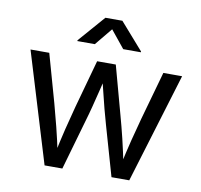

<svg xmlns="http://www.w3.org/2000/svg" viewBox="-83 -843 972 930"><g transform="rotate(10 403.5 -377.5)"><path d="M195.3 0 30.8 -541H123L189.5 -304.7Q203.1 -254.9 218.5 -194.3Q233.9 -133.8 249 -60.1H234.4Q249 -130.9 263.9 -191.7Q278.8 -252.4 293 -304.7L358.4 -541H450.2L514.6 -304.7Q528.8 -253.9 543.5 -193.4Q558.1 -132.8 572.8 -60.1H557.6Q572.8 -131.8 588.1 -192.4Q603.5 -252.9 617.7 -304.7L684.1 -541H776.4L611.8 0H524.4L454.1 -245.1Q443.4 -282.2 433.3 -320.8Q423.3 -359.4 413.6 -399.7Q403.8 -439.9 393.6 -481H413.6Q403.8 -439.9 393.8 -399.7Q383.8 -359.4 373.8 -320.3Q363.8 -281.2 353 -245.1L282.7 0ZM333 -620.6H247.1V-624.5L361.3 -755.4H444.8L559.6 -624.5V-620.6H472.7L403.3 -706.1Z"/></g></svg>

Font: Inter 17pt
Style: Regular
Weight: 400
Version: Version 4.001;git-66647c0bb